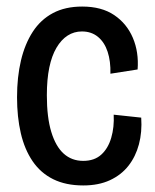

<svg xmlns="http://www.w3.org/2000/svg" viewBox="-20 -554 472 586"><path d="M234 12Q181 12 142.5 -7Q104 -26 79.5 -62Q55 -98 43.5 -147.5Q32 -197 32 -257Q32 -319 44 -369.5Q56 -420 80 -457Q104 -494 141.5 -514Q179 -534 231 -534Q290 -534 328.5 -508Q367 -482 385.5 -438.5Q404 -395 400 -342L317 -329Q318 -367 308.5 -396Q299 -425 279 -441.5Q259 -458 230 -458Q206 -458 186.5 -445.5Q167 -433 152.5 -408.5Q138 -384 130.5 -348Q123 -312 123 -263Q123 -196 136.5 -151.5Q150 -107 174.5 -85Q199 -63 234 -63Q268 -63 289 -82Q310 -101 319.5 -133.5Q329 -166 327 -204L411 -195Q414 -151 404 -113.5Q394 -76 372 -48Q350 -20 315.5 -4Q281 12 234 12Z"/></svg>

Font: Bricolage Grotesque 72pt SemiCondensed
Style: Regular
Weight: 400
Width: 4
Designer: Mathieu Triay
Foundry: Atelier Triay
Version: Version 1.001;gftools[0.9.33.dev8+g029e19f]